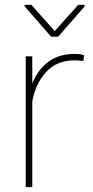

<svg xmlns="http://www.w3.org/2000/svg" viewBox="-20 -756 374 776"><path d="M319.8 -532.7 316.9 -509.3Q309.1 -510.3 300.5 -511.2Q292 -512.2 282.7 -512.2Q209 -512.2 166 -464.6Q123 -417 110.4 -345.7V0H84V-528.3H110.4V-418.5Q132.3 -473.6 175 -505.9Q217.8 -538.1 282.7 -538.1Q294.9 -538.1 304.2 -536.6Q313.5 -535.2 319.8 -532.7ZM106.9 -736.3 201.2 -630.4 295.9 -736.3H321.8V-730L215.3 -607.9H186.5L79.1 -731V-736.3Z"/></svg>

Font: Vazirmatn UI Thin
Style: Regular
Weight: 100
Designer: Saber Rastikerdar
Foundry: Saber Rastikerdar
Version: Version 33.003